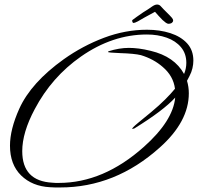

<svg xmlns="http://www.w3.org/2000/svg" viewBox="-20 -767 872 846"><path d="M245 59Q234 59 223 59Q212 59 201 58Q122 54 73 6Q24 -42 24 -125Q24 -197 65 -288Q117 -403 261 -506Q344 -565 438 -600.5Q532 -636 628 -636Q684 -636 730.5 -621Q777 -606 804.5 -576Q832 -546 832 -500Q832 -484 828 -466.5Q824 -449 815 -432L804 -411Q812 -384 812 -356Q812 -231 684 -117Q488 59 245 59ZM239 39Q436 39 614 -120Q742 -234 752 -337Q700 -280 572 -201L564 -199Q556 -199 590 -227L646 -273Q682 -303 708 -329Q734 -355 751 -376Q744 -432 697 -472Q657 -507 601 -524Q573 -531 509 -533Q456 -535 456 -538Q456 -539 458 -541Q505 -556 548 -556Q568 -556 592 -553Q616 -550 644 -543Q749 -518 791 -441Q801 -465 801 -490Q801 -531 777.5 -559Q754 -587 714.5 -601Q675 -615 627 -615Q476 -615 337 -518Q208 -428 133 -286Q78 -183 78 -101Q78 31 211 38Q218 39 225 39Q232 39 239 39ZM567 -666Q565 -666 563 -672Q561 -678 565 -680Q570 -684 582 -692.5Q594 -701 610 -712Q633 -726 647.5 -736.5Q662 -747 672 -747Q681 -747 687 -741Q693 -735 700 -727Q708 -719 714.5 -712.5Q721 -706 728 -699Q733 -694 738 -688Q743 -682 743 -676Q743 -672 738.5 -667.5Q734 -663 724 -662Q717 -662 710.5 -667Q704 -672 696 -679Q688 -687 679 -697Q670 -707 663 -715Q648 -707 617 -690Q600 -680 587.5 -673Q575 -666 567 -666Z"/></svg>

Font: Alex Brush
Style: Regular
Weight: 400
Designer: Robert E. Leuschke
Foundry: Robert E. Leuschke
Version: Version 1.111; ttfautohint (v1.8.4.7-5d5b)